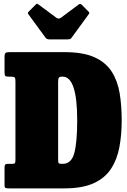

<svg xmlns="http://www.w3.org/2000/svg" viewBox="-20 -1037 700 1057"><path d="M5 -17V-115Q5 -127.5 9 -131.2Q13 -135 24.5 -135H46.5Q60 -135 62.5 -139.5Q65 -144 65 -158V-589.5Q65 -605.5 61 -610.2Q57 -615 41.5 -615H29.5Q13 -615 9 -619.2Q5 -623.5 5 -639V-723.5Q5 -740.5 10.2 -745.2Q15.5 -750 31.5 -750H335Q437.5 -750 500 -721.8Q562.5 -693.5 595 -642.5Q627.5 -591.5 638.8 -523.2Q650 -455 650 -375Q650 -295 637.2 -226.8Q624.5 -158.5 591 -107.5Q557.5 -56.5 495.5 -28.2Q433.5 0 335 0H29Q16.5 0 10.8 -2.2Q5 -4.5 5 -17ZM324 -135H325Q373 -135 389 -194.2Q405 -253.5 405 -375Q405 -615 325 -615H319.5Q309.5 -615 304.8 -610Q300 -605 300 -587V-158Q300 -141.5 303.5 -138.2Q307 -135 324 -135ZM231.5 -828.5 135.5 -959.5Q130 -965 139.5 -974.5L176.5 -1011.5Q182 -1017 184 -1016.8Q186 -1016.5 192.5 -1012L290 -939.5Q303 -930 315 -939L413.5 -1012.5Q422 -1019 431.5 -1009.5L466 -974.5Q471.5 -969 471.8 -966.5Q472 -964 467.5 -957.5L373.5 -828.5Q369.5 -822.5 363.8 -821.2Q358 -820 347 -820H254.5Q237.5 -820 231.5 -828.5Z"/></svg>

Font: Besley* Condensed Fatface
Style: Regular
Weight: 900
Width: 3
Designer: Owen Earl
Foundry: indestructible type*
Version: Version 3.000; ttfautohint (v1.8.3)